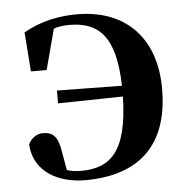

<svg xmlns="http://www.w3.org/2000/svg" viewBox="-45 -597 641 657"><g transform="rotate(-5 275.0 -268.0)"><path d="M152 -254 375 -258C371 -68 311 -17 210 -17C193 -17 179 -19 162 -24L151 -87C143 -141 125 -157 91 -157C72 -157 51 -145 41 -122C47 -27 131 16 222 16C408 16 511 -80 511 -273C511 -454 403 -552 243 -552C182 -552 119 -540 59 -506L69 -371H123L160 -510C177 -516 194 -518 213 -518C309 -518 371 -472 375 -295L152 -298Z"/></g></svg>

Font: GenRyuMin2 TW B
Style: Regular
Weight: 700
Version: Version 2.100;PS 2.1;hotconv 16.6.51;makeotf.lib2.5.65220 DE